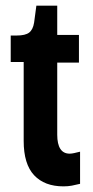

<svg xmlns="http://www.w3.org/2000/svg" viewBox="-20 -652 330 681"><path d="M205 9Q138 9 101 -30.5Q64 -70 64 -152V-432H18V-526H39Q70 -526 83.5 -536.5Q97 -547 101 -572L109 -632H183V-528H260V-430H183V-174Q183 -141 194 -124Q205 -107 227 -107Q234 -107 243 -109Q252 -111 264 -114V0Q248 4 234.5 6.5Q221 9 205 9Z"/></svg>

Font: Bricolage Grotesque 24pt Condensed SemiBold
Style: Regular
Weight: 600
Width: 3
Designer: Mathieu Triay
Foundry: Atelier Triay
Version: Version 1.001;gftools[0.9.33.dev8+g029e19f]